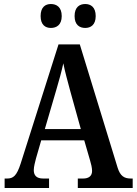

<svg xmlns="http://www.w3.org/2000/svg" viewBox="-20 -935 680 955"><path d="M404 -796C431 -796 456 -811 456 -855C456 -900 431 -915 404 -915C376 -915 351 -900 351 -855C351 -811 376 -796 404 -796ZM233 -796C261 -796 287 -811 287 -855C287 -900 261 -915 233 -915C206 -915 182 -900 182 -855C182 -811 206 -796 233 -796ZM3 0H224V-47H195C161 -47 148 -63 148 -89C148 -106 155 -131 159 -147L185 -237H399L428 -137C433 -121 438 -100 438 -85C438 -59 421 -47 393 -47H367V0H640V-47H631C597 -47 578 -60 565 -101L377 -714H271L83 -122C63 -60 46 -47 15 -47H3ZM203 -293 260 -488C274 -535 286 -579 295 -620C303 -578 316 -533 330 -480L382 -293Z"/></svg>

Font: Noto Serif Ethiopic Condensed SemiBold
Style: Regular
Weight: 600
Width: 3
Designer: Monotype Design Team
Foundry: Monotype Imaging Inc.
Version: Version 2.102